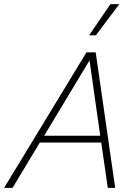

<svg xmlns="http://www.w3.org/2000/svg" viewBox="-62 -915 655 935"><path d="M-42 0 359 -660H404L499 0H463L431 -221H132L-1 0ZM153 -254H426L374 -621ZM476 -895H519L405 -743H372Z"/></svg>

Font: Kantumruy Pro ExtraLight
Style: Italic
Weight: 250
Italic angle: -13°
Version: Version 1.002